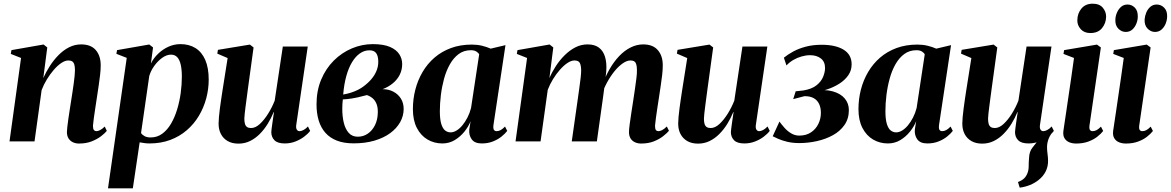

<svg xmlns="http://www.w3.org/2000/svg" viewBox="-20 -766 6342 1040"><path d="M214.5 -343Q229 -376 249.8 -408.2Q270.5 -440.5 296.8 -467.2Q323 -494 354 -509.8Q385 -525.5 419.5 -525.5Q472.5 -525.5 499 -494.5Q525.5 -463.5 525.5 -412.5Q525.5 -388.5 522.2 -360.2Q519 -332 514.5 -302Q510 -272 505.5 -242Q501.5 -215 496.8 -184.8Q492 -154.5 488.5 -128Q485 -101.5 483.5 -85Q483.5 -67.5 488.8 -61.5Q494 -55.5 501.5 -55.5Q510.5 -55.5 522 -61.2Q533.5 -67 547.5 -80.5L558.5 -57Q548 -44 527.5 -28.2Q507 -12.5 477.2 -0.5Q447.5 11.5 407.5 11.5Q389.5 11.5 374.8 4.5Q360 -2.5 351.2 -16.2Q342.5 -30 342.5 -51.5Q342.5 -61 344.8 -80.2Q347 -99.5 350.5 -123.8Q354 -148 358 -173.5Q362 -199 365.5 -221.5Q369.5 -246 373 -269.8Q376.5 -293.5 379.5 -315.2Q382.5 -337 384.2 -355Q386 -373 386 -385Q386 -403.5 382.8 -415.5Q379.5 -427.5 371.8 -433Q364 -438.5 350 -438.5Q332.5 -438.5 311.8 -424.5Q291 -410.5 271 -387.2Q251 -364 233.8 -335.8Q216.5 -307.5 205.5 -278L167 0H31.5L94 -452L38.5 -474L42 -494.5L216 -525L236 -509Z M565 254 666.5 -452.5 610.5 -474.5 614 -494.5 788.5 -525 809 -509 797.5 -422Q812 -451.5 836.8 -475.2Q861.5 -499 892.5 -513Q923.5 -527 957.5 -527Q1004 -527 1038.5 -505.8Q1073 -484.5 1091.8 -441.5Q1110.5 -398.5 1110.5 -334.5Q1110.5 -283 1097 -232.8Q1083.5 -182.5 1057.2 -138.5Q1031 -94.5 992 -60.8Q953 -27 902.2 -8Q851.5 11 789 11Q776.5 11 763 9.2Q749.5 7.5 736.5 5L699.5 254ZM744 -45.5Q751 -35 763.8 -28.2Q776.5 -21.5 796 -21.5Q831.5 -21.5 859 -41.8Q886.5 -62 906.5 -96.2Q926.5 -130.5 939.5 -173.2Q952.5 -216 958.8 -262Q965 -308 965 -350.5Q965 -389 959 -415.5Q953 -442 940.2 -456Q927.5 -470 906 -470Q882.5 -470 858.2 -452.5Q834 -435 815.2 -408.5Q796.5 -382 788.5 -354.5Z M1271.5 12Q1237.5 12 1213.5 -1.8Q1189.5 -15.5 1176.8 -39.8Q1164 -64 1164 -96.5Q1164 -111 1166 -133Q1168 -155 1171.2 -179.8Q1174.5 -204.5 1178 -227.8Q1181.5 -251 1184 -268L1213 -451.5L1157 -475.5L1160.5 -496L1333.5 -524.5L1353.5 -509L1322.5 -282.5Q1320 -263 1316.8 -239Q1313.5 -215 1310.5 -191.8Q1307.5 -168.5 1305.5 -150.2Q1303.5 -132 1303.5 -123.5Q1303.5 -106.5 1306.8 -95.2Q1310 -84 1318 -78.2Q1326 -72.5 1340 -72.5Q1363.5 -72.5 1387.2 -94.2Q1411 -116 1432.2 -150Q1453.5 -184 1468 -221L1512 -514H1647L1584.5 -88Q1582.5 -71.5 1588 -63.5Q1593.5 -55.5 1602.5 -55.5Q1612 -55.5 1624 -61.8Q1636 -68 1648 -81L1660 -57Q1647.5 -40.5 1626.8 -25Q1606 -9.5 1579.2 0.8Q1552.5 11 1522.5 11Q1484 11 1467 -6Q1450 -23 1449.5 -49.5Q1449.5 -54.5 1451 -66.8Q1452.5 -79 1454.8 -95Q1457 -111 1459.5 -127.8Q1462 -144.5 1464 -158.5L1462.5 -159Q1449 -126 1430.2 -95.5Q1411.5 -65 1387.5 -40.8Q1363.5 -16.5 1334.5 -2.2Q1305.5 12 1271.5 12Z M1895.5 10.5Q1843 10.5 1805 -4.2Q1767 -19 1742.5 -46.8Q1718 -74.5 1706.2 -113.5Q1694.5 -152.5 1694.5 -200.5Q1694.5 -275 1719.8 -335Q1745 -395 1788.2 -438Q1831.5 -481 1886.2 -504Q1941 -527 1999 -527Q2057.5 -527 2092.5 -511.8Q2127.5 -496.5 2143 -472Q2158.5 -447.5 2158.5 -419Q2158.5 -388.5 2145.8 -362.2Q2133 -336 2109 -315.8Q2085 -295.5 2052.5 -283Q2085.5 -283 2111.2 -269.2Q2137 -255.5 2151.8 -231.5Q2166.5 -207.5 2166.5 -176Q2166.5 -138.5 2147.8 -104.8Q2129 -71 2093.8 -45Q2058.5 -19 2008.2 -4.2Q1958 10.5 1895.5 10.5ZM1918 -25.5Q1948 -25.5 1972.2 -42Q1996.5 -58.5 2011.2 -88.2Q2026 -118 2026.5 -157.5Q2027 -184.5 2019.5 -203.2Q2012 -222 1998.5 -233.5Q1985 -245 1967.5 -251Q1956.5 -248.5 1943.2 -245Q1930 -241.5 1915.8 -238.2Q1901.5 -235 1885.5 -232.5Q1874.5 -231 1862.5 -229.5Q1850.5 -228 1837 -227.5Q1835.5 -216.5 1834.8 -203Q1834 -189.5 1834 -175.5Q1834 -135.5 1842.2 -101.2Q1850.5 -67 1869 -46.2Q1887.5 -25.5 1918 -25.5ZM1839 -254Q1862.5 -258 1883 -264.8Q1903.5 -271.5 1920.5 -280.2Q1937.5 -289 1949 -298Q1973.5 -316 1991.2 -336.8Q2009 -357.5 2019 -381.5Q2029 -405.5 2029 -431Q2029 -462 2017.8 -477.8Q2006.5 -493.5 1981 -493.5Q1953.5 -493.5 1929.5 -476.8Q1905.5 -460 1886.8 -429Q1868 -398 1855.8 -353.8Q1843.5 -309.5 1839 -254Z M2653 -89.5Q2650.5 -69.5 2655.5 -62.5Q2660.5 -55.5 2670 -55.5Q2680.5 -55.5 2691.5 -61.2Q2702.5 -67 2715.5 -80.5L2727.5 -57Q2716 -42 2696.5 -26.2Q2677 -10.5 2650 0.2Q2623 11 2589.5 11Q2551 11 2535 -11.5Q2519 -34 2522 -65L2529 -109.5Q2518 -81 2495.8 -53.2Q2473.5 -25.5 2443.2 -7.2Q2413 11 2376 11Q2332 11 2295.8 -10.2Q2259.5 -31.5 2238 -73Q2216.5 -114.5 2216.5 -175Q2216.5 -229.5 2229.8 -280.8Q2243 -332 2269 -376.2Q2295 -420.5 2333.5 -453.8Q2372 -487 2422.8 -505.8Q2473.5 -524.5 2536 -524.5Q2565.5 -524.5 2591 -518.2Q2616.5 -512 2638 -502.5L2718 -521.5ZM2575.5 -471.5Q2571.5 -480 2560.2 -487Q2549 -494 2530.5 -494Q2492.5 -494 2464.5 -473.2Q2436.5 -452.5 2416.8 -417.5Q2397 -382.5 2385.2 -339.2Q2373.5 -296 2368 -250.5Q2362.5 -205 2362.5 -164Q2362.5 -120 2370.2 -94.8Q2378 -69.5 2391.2 -59.2Q2404.5 -49 2420.5 -49Q2436.5 -49 2453 -59Q2469.5 -69 2484.5 -87Q2499.5 -105 2512 -129.2Q2524.5 -153.5 2531.5 -181Z M2977 -509 2956 -343Q2970 -376 2991 -408.2Q3012 -440.5 3038.8 -467Q3065.5 -493.5 3096.5 -509.5Q3127.5 -525.5 3162.5 -525.5Q3201 -525.5 3224.2 -508Q3247.5 -490.5 3257.2 -458.2Q3267 -426 3264 -382.5Q3263.5 -374.5 3262 -362Q3260.5 -349.5 3258.5 -335.2Q3256.5 -321 3254 -308L3239 -294.5Q3256.5 -347 3280.8 -389.5Q3305 -432 3334.2 -462.5Q3363.5 -493 3396.5 -509.2Q3429.5 -525.5 3464 -525.5Q3516.5 -525.5 3543.2 -494.5Q3570 -463.5 3570 -412.5Q3570 -388.5 3566.8 -360.5Q3563.5 -332.5 3559 -302.2Q3554.5 -272 3550 -242Q3546 -215 3541.2 -184.8Q3536.5 -154.5 3533 -128Q3529.5 -101.5 3528 -85Q3528 -67.5 3533 -61.5Q3538 -55.5 3546 -55.5Q3555 -55.5 3566.5 -61.2Q3578 -67 3592 -81L3603.5 -57.5Q3592.5 -44.5 3572.2 -28.5Q3552 -12.5 3522.2 -0.5Q3492.5 11.5 3452.5 11.5Q3434.5 11.5 3419.2 4.5Q3404 -2.5 3395.5 -16.2Q3387 -30 3387 -51Q3387 -64.5 3390.8 -93.2Q3394.5 -122 3400 -156.8Q3405.5 -191.5 3410 -221.5Q3415 -254 3419.5 -285.2Q3424 -316.5 3427.2 -342.5Q3430.5 -368.5 3430 -385Q3430 -413 3423 -425.8Q3416 -438.5 3395 -438.5Q3376 -438.5 3353.8 -423.2Q3331.5 -408 3309.2 -381Q3287 -354 3267.8 -318.5Q3248.5 -283 3236 -242.5L3257.5 -327.5Q3255.5 -309.5 3253.8 -294.8Q3252 -280 3250 -265.2Q3248 -250.5 3245.5 -232L3213 0H3077L3108.5 -221.5Q3113 -254 3117.5 -285.5Q3122 -317 3125 -343Q3128 -369 3128 -384.5Q3127.5 -413 3120.2 -425.8Q3113 -438.5 3091.5 -438.5Q3074 -438.5 3053.5 -424.8Q3033 -411 3012.8 -388Q2992.5 -365 2975.2 -336.8Q2958 -308.5 2947 -279.5L2908 0H2772.5L2835 -452L2779.5 -474L2783 -494.5L2957 -525Z M3761 12Q3727 12 3703 -1.8Q3679 -15.5 3666.2 -39.8Q3653.5 -64 3653.5 -96.5Q3653.5 -111 3655.5 -133Q3657.5 -155 3660.8 -179.8Q3664 -204.5 3667.5 -227.8Q3671 -251 3673.5 -268L3702.5 -451.5L3646.5 -475.5L3650 -496L3823 -524.5L3843 -509L3812 -282.5Q3809.5 -263 3806.2 -239Q3803 -215 3800 -191.8Q3797 -168.5 3795 -150.2Q3793 -132 3793 -123.5Q3793 -106.5 3796.2 -95.2Q3799.5 -84 3807.5 -78.2Q3815.5 -72.5 3829.5 -72.5Q3853 -72.5 3876.8 -94.2Q3900.5 -116 3921.8 -150Q3943 -184 3957.5 -221L4001.5 -514H4136.5L4074 -88Q4072 -71.5 4077.5 -63.5Q4083 -55.5 4092 -55.5Q4101.5 -55.5 4113.5 -61.8Q4125.5 -68 4137.5 -81L4149.5 -57Q4137 -40.5 4116.2 -25Q4095.5 -9.5 4068.8 0.8Q4042 11 4012 11Q3973.5 11 3956.5 -6Q3939.5 -23 3939 -49.5Q3939 -54.5 3940.5 -66.8Q3942 -79 3944.2 -95Q3946.5 -111 3949 -127.8Q3951.5 -144.5 3953.5 -158.5L3952 -159Q3938.5 -126 3919.8 -95.5Q3901 -65 3877 -40.8Q3853 -16.5 3824 -2.2Q3795 12 3761 12Z M4309.5 9Q4273.5 9 4244.5 2Q4215.5 -5 4195.2 -14Q4175 -23 4165.5 -28L4202 -107.5Q4214 -91 4229.8 -73.2Q4245.5 -55.5 4265.8 -43.5Q4286 -31.5 4309.5 -31.5Q4346.5 -31.5 4372.5 -48.8Q4398.5 -66 4412.5 -94.2Q4426.5 -122.5 4426.5 -155Q4426.5 -182 4417 -202.5Q4407.5 -223 4387.8 -234.2Q4368 -245.5 4337 -245L4276.5 -229L4290 -271.5L4331.5 -276Q4377 -283.5 4402.5 -303.8Q4428 -324 4438.5 -349.8Q4449 -375.5 4449 -397.5Q4449 -432 4426.2 -449.5Q4403.5 -467 4368 -467Q4345.5 -467 4321.8 -460.2Q4298 -453.5 4276.8 -441Q4255.5 -428.5 4240 -411.5L4226 -453.5Q4248 -471.5 4277.8 -487.5Q4307.5 -503.5 4345.8 -513.5Q4384 -523.5 4431 -523.5Q4505.5 -523.5 4549.2 -497Q4593 -470.5 4593 -417.5Q4593 -384 4574.5 -357.8Q4556 -331.5 4525.5 -312.2Q4495 -293 4458.5 -281.2Q4422 -269.5 4386.5 -265L4383 -274Q4447 -283.5 4490.5 -271.2Q4534 -259 4556 -232.2Q4578 -205.5 4578 -170Q4578 -123 4554.2 -89Q4530.5 -55 4491.2 -33.5Q4452 -12 4404.5 -1.5Q4357 9 4309.5 9Z M5066.5 -89.5Q5064 -69.5 5069 -62.5Q5074 -55.5 5083.5 -55.5Q5094 -55.5 5105 -61.2Q5116 -67 5129 -80.5L5141 -57Q5129.5 -42 5110 -26.2Q5090.5 -10.5 5063.5 0.2Q5036.5 11 5003 11Q4964.5 11 4948.5 -11.5Q4932.5 -34 4935.5 -65L4942.5 -109.5Q4931.5 -81 4909.2 -53.2Q4887 -25.5 4856.8 -7.2Q4826.5 11 4789.5 11Q4745.5 11 4709.2 -10.2Q4673 -31.5 4651.5 -73Q4630 -114.5 4630 -175Q4630 -229.5 4643.2 -280.8Q4656.5 -332 4682.5 -376.2Q4708.5 -420.5 4747 -453.8Q4785.5 -487 4836.2 -505.8Q4887 -524.5 4949.5 -524.5Q4979 -524.5 5004.5 -518.2Q5030 -512 5051.5 -502.5L5131.5 -521.5ZM4989 -471.5Q4985 -480 4973.8 -487Q4962.5 -494 4944 -494Q4906 -494 4878 -473.2Q4850 -452.5 4830.2 -417.5Q4810.5 -382.5 4798.8 -339.2Q4787 -296 4781.5 -250.5Q4776 -205 4776 -164Q4776 -120 4783.8 -94.8Q4791.5 -69.5 4804.8 -59.2Q4818 -49 4834 -49Q4850 -49 4866.5 -59Q4883 -69 4898 -87Q4913 -105 4925.5 -129.2Q4938 -153.5 4945 -181Z M5503.5 250.5 5494 220Q5516 211.5 5527.8 199.8Q5539.5 188 5545.5 171.5Q5552 156 5552 134.2Q5552 112.5 5554 90.5Q5555 55 5572.8 33.2Q5590.5 11.5 5604 -6.5L5679.5 -47.5Q5664.5 -29 5657.8 -8Q5651 13 5651.5 34Q5651.5 48.5 5654.2 68.2Q5657 88 5657 106.5Q5657 137 5643.8 163.2Q5630.5 189.5 5605.5 209Q5585 225.5 5559.2 236Q5533.5 246.5 5503.5 250.5ZM5300 12Q5266 12 5242 -1.8Q5218 -15.5 5205.2 -39.8Q5192.5 -64 5192.5 -96.5Q5192.5 -111 5194.5 -133Q5196.5 -155 5199.8 -179.8Q5203 -204.5 5206.5 -227.8Q5210 -251 5212.5 -268L5241.5 -451.5L5185.5 -475.5L5189 -496L5362 -524.5L5382 -509L5351 -282.5Q5348.5 -263 5345.2 -239Q5342 -215 5339 -191.8Q5336 -168.5 5334 -150.2Q5332 -132 5332 -123.5Q5332 -106.5 5335.2 -95.2Q5338.5 -84 5346.5 -78.2Q5354.5 -72.5 5368.5 -72.5Q5392 -72.5 5415.8 -94.2Q5439.5 -116 5460.8 -150Q5482 -184 5496.5 -221L5540.5 -514H5675.5L5613 -88Q5611 -71.5 5616.5 -63.5Q5622 -55.5 5631 -55.5Q5640.5 -55.5 5652.5 -61.8Q5664.5 -68 5676.5 -81L5688.5 -57Q5676 -40.5 5655.2 -25Q5634.5 -9.5 5607.8 0.8Q5581 11 5551 11Q5512.5 11 5495.5 -6Q5478.5 -23 5478 -49.5Q5478 -54.5 5479.5 -66.8Q5481 -79 5483.2 -95Q5485.5 -111 5488 -127.8Q5490.5 -144.5 5492.5 -158.5L5491 -159Q5477.5 -126 5458.8 -95.5Q5440 -65 5416 -40.8Q5392 -16.5 5363 -2.2Q5334 12 5300 12Z M5809 11.5Q5789 11.5 5772.2 4.8Q5755.5 -2 5746.2 -17Q5737 -32 5740 -56.5Q5741 -65.5 5745.2 -92.2Q5749.5 -119 5755.2 -159.2Q5761 -199.5 5768.2 -247.8Q5775.5 -296 5783 -348.5Q5790.5 -401 5797.5 -452L5740.5 -474L5744 -494.5L5922 -524.5L5943 -509L5881.5 -87.5Q5879 -69 5884 -62.2Q5889 -55.5 5898 -55.5Q5909 -55.5 5919.2 -60.8Q5929.5 -66 5943.5 -80L5955.5 -56.5Q5943 -40.5 5922.8 -24.8Q5902.5 -9 5874 1.2Q5845.5 11.5 5809 11.5ZM5886 -587Q5853 -587 5834 -608Q5815 -629 5815.5 -656.5Q5816 -694 5838 -720Q5860 -746 5898.5 -746Q5935.5 -746 5953.5 -724.2Q5971.5 -702.5 5971.5 -676Q5971 -640 5949.2 -613.5Q5927.5 -587 5886 -587Z M6078.5 11.5Q6058.5 11.5 6041.8 4.8Q6025 -2 6015.8 -17Q6006.5 -32 6009.5 -56.5Q6010.5 -65.5 6014.8 -92.2Q6019 -119 6024.8 -159.2Q6030.5 -199.5 6037.8 -247.8Q6045 -296 6052.5 -348.5Q6060 -401 6067 -452L6010 -474L6013.5 -494.5L6191.5 -524.5L6212.5 -509L6151 -87.5Q6148.5 -69 6153.5 -62.2Q6158.5 -55.5 6167.5 -55.5Q6178.5 -55.5 6188.8 -60.8Q6199 -66 6213 -80L6225 -56.5Q6212.5 -40.5 6192.2 -24.8Q6172 -9 6143.5 1.2Q6115 11.5 6078.5 11.5ZM6077.5 -593Q6055.5 -593 6037.8 -610.5Q6020 -628 6021.5 -660.5Q6022.5 -680.5 6030.8 -699Q6039 -717.5 6053.2 -729.5Q6067.5 -741.5 6087.5 -741.5Q6110 -741.5 6126.8 -724.8Q6143.5 -708 6143 -676.5Q6143 -657 6135.2 -637.8Q6127.5 -618.5 6113.2 -605.8Q6099 -593 6077.5 -593ZM6236 -593Q6214 -593 6196.2 -610.8Q6178.5 -628.5 6180 -661Q6181.5 -680 6189.2 -698.5Q6197 -717 6211.2 -729.2Q6225.5 -741.5 6245.5 -741.5Q6269 -741.5 6286 -724.2Q6303 -707 6302 -676Q6301.5 -656.5 6293.8 -637.5Q6286 -618.5 6271.5 -605.8Q6257 -593 6236 -593Z"/></svg>

Font: Merriweather 120pt
Style: Bold Italic
Weight: 700
Italic angle: -7.8°
Version: Version 2.101